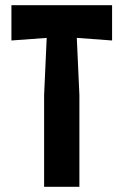

<svg xmlns="http://www.w3.org/2000/svg" viewBox="-20 -720 476 740"><path d="M150 0H286V-354L276 -574L412 -564V-700H24V-564L160 -574L150 -354Z"/></svg>

Font: Pescante Normal
Style: Regular
Weight: 400
Designer: Ariel Martín Pérez
Foundry: Tunera Type Foundry
Version: Version 1.000;FEAKit 1.0